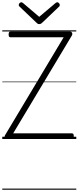

<svg xmlns="http://www.w3.org/2000/svg" viewBox="-20 -1223 691 1689"><path d="M41 0Q33 0 27.5 -5Q22 -10 21 -18Q20 -26 24 -33L540 -895H72Q64 -895 60 -900.5Q56 -906 56 -920Q56 -934 60 -939.5Q64 -945 72 -945H595Q609 -945 614 -934Q619 -923 613 -912L96 -50H612Q620 -50 624.5 -45Q629 -40 629 -26Q629 -12 624.5 -6Q620 0 612 0ZM484 -1203Q491 -1203 498.5 -1195.5Q506 -1188 506 -1179Q506 -1176 505 -1173Q504 -1170 501 -1166L351 -1023Q345 -1018 340 -1014.5Q335 -1011 325 -1011Q316 -1011 311 -1014.5Q306 -1018 301 -1023L150 -1167Q146 -1171 145.5 -1174.5Q145 -1178 145 -1180Q145 -1189 152.5 -1196Q160 -1203 167 -1203Q172 -1203 176 -1200.5Q180 -1198 184 -1195L325 -1075L467 -1195Q471 -1198 475 -1200.5Q479 -1203 484 -1203ZM0 436H651V446H0ZM0 -20H651V0H0ZM0 -505H651V-500H0ZM0 -956H651V-946H0Z"/></svg>

Font: Playwrite HU Guides
Style: Regular
Weight: 400
Designer: Veronika Burian, José Scaglione
Foundry: TypeTogether
Version: Version 1.003